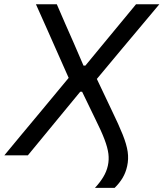

<svg xmlns="http://www.w3.org/2000/svg" viewBox="-36 -733 772 906"><path d="M412 153.5Q435 129 451 102.8Q467 76.5 473 48.5Q479 21.5 475.5 -7.2Q472 -36 457.2 -75Q442.5 -114 413.5 -172L351.5 -300H342.5L235 -169.5Q201.5 -128.5 167.8 -87.8Q134 -47 95.5 0H-15.5Q24 -48 66 -98.5Q108 -149 154 -204L288 -365.5L229 -498.5Q207 -548.5 183.8 -600.5Q160.5 -652.5 133.5 -713H232Q253 -664.5 273.2 -618Q293.5 -571.5 312 -530L358 -423.5H367L456 -531.5Q491 -573.5 529.2 -620Q567.5 -666.5 606 -713H716Q668.5 -656.5 625.5 -605Q582.5 -553.5 544.5 -508.5L421 -360.5L491 -213Q524.5 -144 543 -97.8Q561.5 -51.5 566.5 -17Q571.5 17.5 564 51Q557.5 81 542.8 106Q528 131 505 153.5Z"/></svg>

Font: Commissioner
Style: Italic
Weight: 400
Italic angle: -12°
Designer: Kostas Bartsokas
Foundry: Kostas Bartsokas
Version: Version 1.000; ttfautohint (v1.8.3)